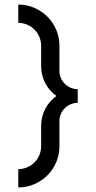

<svg xmlns="http://www.w3.org/2000/svg" viewBox="-20 -720 420 840"><path d="M320 -330C275.8 -330 240 -365.8 240 -410V-520C240 -619.4 159.4 -700 60 -700V-620C115.2 -620 160 -575.2 160 -520V-430C160 -376.5 186.3 -329 226.7 -300C186.3 -271 160 -223.5 160 -170V-80C160 -24.8 115.2 20 60 20V100C159.4 100 240 19.4 240 -80V-190C240 -234.2 275.8 -270 320 -270Z"/></svg>

Font: KetosagCBd
Style: Regular
Weight: 500
Designer: gluk
Foundry: gluk
Version: Version 00.0024